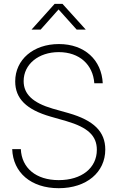

<svg xmlns="http://www.w3.org/2000/svg" viewBox="-20 -968 611 999"><path d="M285.6 11.2C430.7 11.2 527.8 -71.8 527.8 -189.9C527.8 -283.2 467.8 -341.8 336.9 -379.4L253.9 -402.8C150.4 -433.1 103 -478.5 103 -545.9C103 -633.8 180.7 -696.8 285.6 -696.8C394 -696.8 463.9 -631.3 470.7 -534.7H514.6C508.8 -655.8 420.4 -738.8 286.6 -738.8C153.3 -738.8 59.1 -657.7 59.1 -544.4C59.1 -455.1 117.2 -397.5 243.2 -361.3L325.2 -337.9C438.5 -304.7 483.9 -260.7 483.9 -188.5C483.9 -93.8 404.8 -30.8 285.6 -30.8C167 -30.8 92.8 -94.2 88.4 -191.9H43.5C47.9 -69.8 141.6 11.2 285.6 11.2ZM191.4 -814 284.7 -918.9 378.9 -814H425.8V-814.5L305.2 -947.8H264.2L144.5 -814.5V-814Z"/></svg>

Font: Raveo Display Display ExLight
Style: Regular
Weight: 200
Designer: Jakub Foglar, Rasmus Andersson (Inter)
Foundry: Jakubfoglar.com
Version: Version 1.100;Glyphs 3.2.3 (3260)